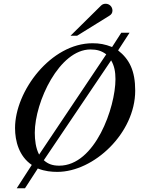

<svg xmlns="http://www.w3.org/2000/svg" viewBox="-20 -896 762 1021"><path d="M571 -575C588 -546 594 -514 594 -475C594 -325 486 -15 295 -15C261 -15 236 -23 213 -44ZM188 -74C170 -108 165 -152 165 -190C165 -355 296 -633 461 -633C495 -633 520 -626 545 -607ZM669 -722H625L576 -646C538 -661 509 -666 472 -666C251 -666 60 -412 60 -215C60 -146 81 -65 149 -19L69 105H113L181 0C219 15 254 18 285 18C479 18 699 -188 699 -414C699 -520 668 -581 608 -628ZM355 -706H390L561 -812C573 -819 578 -828 578 -840C578 -860 562 -876 542 -876C532 -876 524 -873 517 -866Z"/></svg>

Font: XITS
Style: Italic
Weight: 400
Italic angle: -16.33°
Designer: MicroPress Inc., with final additions and corrections provided by Coen Hoffman, Elsevier (retired)
Version: Version 1.302